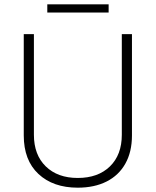

<svg xmlns="http://www.w3.org/2000/svg" viewBox="-20 -858 721 889"><path d="M340 11Q226 11 158 -52.5Q90 -116 90 -231V-700H137V-234Q137 -141 192 -87.5Q247 -34 340 -34Q434 -34 489 -87.5Q544 -141 544 -234V-700H591V-231Q591 -155 560.5 -100.5Q530 -46 473.5 -17.5Q417 11 340 11ZM199 -800V-838H483V-800Z"/></svg>

Font: SUSE ExtraLight
Style: Regular
Weight: 250
Designer: Rene Bieder
Foundry: SUSE
Version: Version 1.000